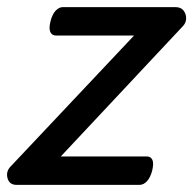

<svg xmlns="http://www.w3.org/2000/svg" viewBox="-28 -520 544 540"><path d="M19 0Q-2 0 -7 -19.5Q-12 -39 4 -54L349 -420H130Q118 -420 113.5 -430Q109 -440 114 -460Q119 -480 128.5 -490Q138 -500 149 -500H465Q481 -500 488.5 -490Q496 -480 495.5 -467.5Q495 -455 486 -446L143 -80H385Q396 -80 400.5 -70.5Q405 -61 400 -40Q395 -21 385.5 -10.5Q376 0 364 0Z"/></svg>

Font: Playwrite AU SA
Style: Regular
Weight: 400
Designer: Veronika Burian, José Scaglione
Foundry: TypeTogether
Version: Version 1.002